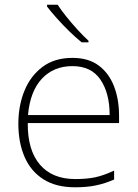

<svg xmlns="http://www.w3.org/2000/svg" viewBox="-20 -837 585 816"><path d="M288 -591Q356 -591 399.5 -558.5Q443 -526 464.5 -470.5Q486 -415 486 -345V-314H98Q97 -199 149.5 -137.5Q202 -76 300 -76Q349 -76 384.5 -83.5Q420 -91 465 -112V-74Q426 -57 387.5 -49Q349 -41 299 -41Q218 -41 164.5 -75Q111 -109 84.5 -170Q58 -231 58 -311Q58 -388 84 -451.5Q110 -515 161 -553Q212 -591 288 -591ZM288 -556Q208 -556 158 -502.5Q108 -449 99 -348H446Q446 -441 407 -498.5Q368 -556 288 -556ZM225 -817Q239 -795 261.5 -767Q284 -739 309 -711.5Q334 -684 356 -664V-657H327Q301 -678 273 -705.5Q245 -733 220.5 -760.5Q196 -788 180 -809V-817Z"/></svg>

Font: Noto Sans Tamil UI ExtraLight
Style: Regular
Weight: 200
Designer: Jelle Bosma - Monotype Design Team
Foundry: Monotype Imaging Inc.
Version: Version 2.004; ttfautohint (v1.8.4.7-5d5b)